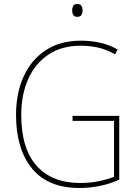

<svg xmlns="http://www.w3.org/2000/svg" viewBox="-20 -928 687 958"><path d="M342 -350H575V-32Q531 -11 479 -0.5Q427 10 377 10Q219 10 139.5 -87.5Q60 -185 60 -355Q60 -462 97.5 -545.5Q135 -629 207.5 -677Q280 -725 384 -725Q433 -725 478.5 -715Q524 -705 567 -681L554 -657Q510 -682 467.5 -691Q425 -700 383 -700Q288 -700 221.5 -655.5Q155 -611 120.5 -533Q86 -455 86 -355Q86 -186 163 -100.5Q240 -15 379 -15Q428 -15 471 -23.5Q514 -32 549 -46V-325H342ZM365 -908Q382 -908 387 -898Q392 -888 392 -876Q392 -863 386.5 -853.5Q381 -844 365 -844Q351 -844 345.5 -853.5Q340 -863 340 -876Q340 -888 345 -898Q350 -908 365 -908Z"/></svg>

Font: Noto Sans Myanmar SemiCondensed Thin
Style: Regular
Weight: 100
Width: 4
Designer: Monotype Design Team
Foundry: Monotype Imaging Inc.
Version: Version 2.107; ttfautohint (v1.8.4.7-5d5b)